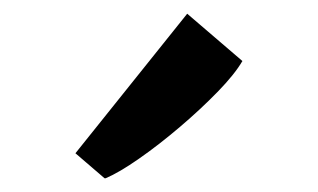

<svg xmlns="http://www.w3.org/2000/svg" viewBox="-20 -901 464 280"><path d="M132.5 -641 90 -677.5 253 -881 333.5 -812Q322.5 -793 297.8 -767.5Q273 -742 242.5 -716Q212 -690 183 -669.8Q154 -649.5 134 -641Z"/></svg>

Font: Merriweather 20pt SemiBold
Style: Regular
Weight: 600
Version: Version 2.100